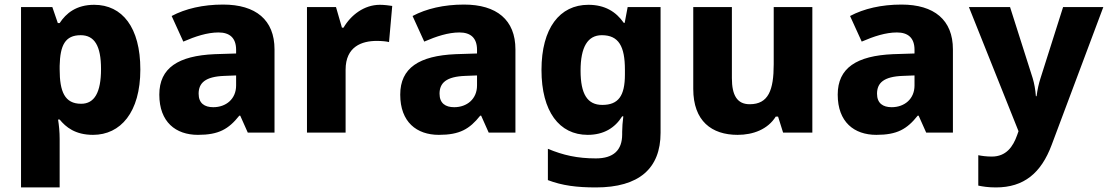

<svg xmlns="http://www.w3.org/2000/svg" viewBox="-20 -580 4847 840"><path d="M392 -559C314 -559 269 -522 241 -479H233L209 -549H72V240H241V28C241 -4 238 -32 234 -57H241C268 -24 309 10 387 10C507 10 594 -88 594 -276C594 -460 515 -559 392 -559ZM333 -426C393 -426 422 -380 422 -278C422 -175 393 -126 335 -126C263 -126 241 -179 241 -277V-292C243 -382 265 -426 333 -426Z M956 -560C868 -560 791 -542 731 -510L782 -398C835 -421 887 -438 936 -438C984 -438 1013 -415 1013 -362V-346L919 -343C760 -336 677 -283 677 -166C677 -46 749 10 846 10C937 10 980 -15 1027 -74H1031L1064 0H1181V-364C1181 -493 1099 -560 956 -560ZM962 -248 1013 -250V-206C1013 -147 969 -111 913 -111C875 -111 849 -128 849 -170C849 -217 878 -245 962 -248Z M1642 -559C1573 -559 1515 -514 1483 -459H1476L1450 -549H1323V0H1492V-275C1492 -377 1564 -401 1628 -401C1651 -401 1670 -399 1682 -396L1696 -554C1684 -556 1660 -559 1642 -559Z M2010 -560C1922 -560 1845 -542 1785 -510L1836 -398C1889 -421 1941 -438 1990 -438C2038 -438 2067 -415 2067 -362V-346L1973 -343C1814 -336 1731 -283 1731 -166C1731 -46 1803 10 1900 10C1991 10 2034 -15 2081 -74H2085L2118 0H2235V-364C2235 -493 2153 -560 2010 -560ZM2016 -248 2067 -250V-206C2067 -147 2023 -111 1967 -111C1929 -111 1903 -128 1903 -170C1903 -217 1932 -245 2016 -248Z M2554 -559C2429 -559 2349 -457 2349 -274C2349 -92 2427 10 2551 10C2621 10 2670 -20 2702 -71H2707C2704 -48 2702 -22 2702 -3V8C2702 77 2664 113 2587 113C2506 113 2444 99 2377 71V208C2440 232 2504 240 2587 240C2776 240 2870 157 2870 1V-549H2726L2713 -480H2709C2675 -529 2626 -559 2554 -559ZM2613 -426C2687 -426 2714 -377 2714 -275V-254C2714 -160 2685 -121 2615 -121C2550 -121 2520 -168 2520 -271C2520 -374 2551 -426 2613 -426Z M3534 -549H3365V-299C3365 -186 3342 -124 3260 -124C3205 -124 3182 -163 3182 -238V-549H3013V-191C3013 -50 3094 10 3207 10C3275 10 3339 -14 3374 -70H3384L3406 0H3534Z M3924 -560C3836 -560 3759 -542 3699 -510L3750 -398C3803 -421 3855 -438 3904 -438C3952 -438 3981 -415 3981 -362V-346L3887 -343C3728 -336 3645 -283 3645 -166C3645 -46 3717 10 3814 10C3905 10 3948 -15 3995 -74H3999L4032 0H4149V-364C4149 -493 4067 -560 3924 -560ZM3930 -248 3981 -250V-206C3981 -147 3937 -111 3881 -111C3843 -111 3817 -128 3817 -170C3817 -217 3846 -245 3930 -248Z M4219 -549 4436 -6 4430 11C4412 62 4382 105 4319 105C4296 105 4274 102 4260 99V232C4279 236 4303 240 4337 240C4460 240 4535 177 4581 54L4807 -549H4631L4532 -237C4525 -215 4519 -190 4515 -159H4512C4510 -187 4505 -215 4498 -238L4399 -549Z"/></svg>

Font: Noto Sans Telugu ExtraBold
Style: Regular
Weight: 800
Designer: Jelle Bosma - Monotype Design Team
Foundry: Monotype Imaging Inc.
Version: Version 2.005